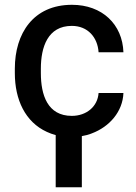

<svg xmlns="http://www.w3.org/2000/svg" viewBox="-20 -558 563 796"><path d="M277.8 -77.6C176.8 -77.6 149.4 -164.6 149.4 -254.9V-273.4C149.4 -362.3 177.7 -450.7 277.8 -450.7C344.2 -450.7 384.8 -402.8 388.7 -341.3H491.7C487.8 -457 403.8 -538.1 278.3 -538.1C118.2 -538.1 41.5 -419.4 41.5 -273.4V-254.9C41.5 -145 84.5 -52.2 174.3 -11.2C185.5 -5.9 197.8 -1.5 210.9 2V218.3H319.3V6.3C333.5 3.9 347.2 0.5 360.4 -4.9C434.6 -32.7 488.8 -95.7 491.7 -172.4H388.7C384.8 -115.7 337.9 -77.6 277.8 -77.6Z"/></svg>

Font: Bert Sans Medium
Style: Regular
Weight: 500
Designer: Christian Robertson (Google), Cristiano Sobral
Foundry: Google, Cristiano Sobral
Version: Version 3.101